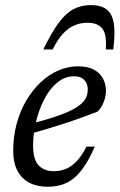

<svg xmlns="http://www.w3.org/2000/svg" viewBox="-20 -704 457 734"><path d="M263.5 -412.5Q233.5 -412.5 209 -395.8Q184.5 -379 165.2 -351Q146 -323 133 -288.2Q120 -253.5 113.2 -217.2Q106.5 -181 106.5 -148.5Q106.5 -94 127.8 -71.8Q149 -49.5 185.5 -49.5Q209.5 -49.5 231 -58Q252.5 -66.5 272.2 -86.8Q292 -107 310.5 -143.5H342.5Q316.5 -84.5 289.8 -51Q263 -17.5 232.2 -3.8Q201.5 10 162.5 10Q121.5 10 92 -5.5Q62.5 -21 46.5 -51.5Q30.5 -82 30.5 -127.5Q30.5 -181.5 43.5 -230.2Q56.5 -279 80 -319Q103.5 -359 134.5 -388.5Q165.5 -418 202.2 -434.2Q239 -450.5 278 -450.5Q316 -450.5 339.5 -437.5Q363 -424.5 374 -403.2Q385 -382 385 -357Q385 -335 376 -312.8Q367 -290.5 352.5 -277Q321 -265 289.2 -253.5Q257.5 -242 225.8 -231.8Q194 -221.5 162.5 -212Q131 -202.5 99.5 -193.5L101.5 -232Q155.5 -245.5 193.2 -258.5Q231 -271.5 255 -283.8Q279 -296 292.2 -308.8Q305.5 -321.5 310.5 -334.5Q315.5 -347.5 315.5 -361.5Q315.5 -377 309.5 -388.2Q303.5 -399.5 292 -406Q280.5 -412.5 263.5 -412.5ZM314 -617Q288 -617 264.8 -607.2Q241.5 -597.5 220.8 -575.2Q200 -553 181.5 -515H145.5Q177 -579.5 204.2 -616.5Q231.5 -653.5 261 -669Q290.5 -684.5 327.5 -684.5Q365.5 -684.5 387 -668.5Q408.5 -652.5 414.8 -615.8Q421 -579 413 -515H384.5Q388.5 -573.5 370.8 -595.2Q353 -617 314 -617Z"/></svg>

Font: Newsreader 16pt 16pt
Style: Italic
Weight: 400
Italic angle: -17°
Version: Version 1.003